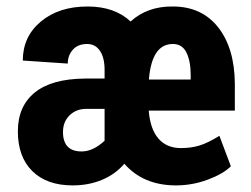

<svg xmlns="http://www.w3.org/2000/svg" viewBox="-20 -558 768 588"><path d="M519 9.8Q418.9 9.8 360.8 -56.6Q333.5 -24.4 292.5 -7.3Q251.5 9.8 202.6 9.8Q123.5 9.8 79.1 -33.9Q34.7 -77.6 34.7 -155.8Q34.7 -232.4 86.2 -274.4Q137.7 -316.4 239.3 -317.4H300.3V-344.2Q300.3 -381.3 286.1 -402.3Q272 -423.3 246.6 -423.3Q218.8 -423.3 203.1 -405.8Q187.5 -388.2 187.5 -363.3L49.8 -372.6Q49.8 -445.8 105 -491.9Q160.2 -538.1 248 -538.1Q331.1 -538.1 379.9 -492.2Q431.6 -539.1 509.3 -538.1Q597.7 -538.1 647.9 -474.6Q698.2 -411.1 699.2 -302.2V-219.2H435.5Q439.9 -163.1 465.1 -133.8Q490.2 -104.5 534.2 -104.5Q564.9 -104.5 590.8 -112.3Q616.7 -120.1 651.9 -142.1L687 -48.8Q663.6 -25.4 616.2 -7.8Q568.8 9.8 519 9.8ZM230 -94.2Q265.1 -94.2 300.3 -127V-224.6H244.1Q213.4 -224.6 193.1 -204.8Q172.9 -185.1 172.9 -153.8Q172.9 -94.2 230 -94.2ZM509.3 -423.3Q444.8 -423.3 436 -314.5H564V-328.1Q564 -370.6 551 -397Q538.1 -423.3 509.3 -423.3Z"/></svg>

Font: TypoPRO Roboto
Style: Bold
Weight: 700
Designer: Google
Version: Version 2.136; 2016